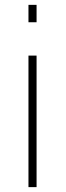

<svg xmlns="http://www.w3.org/2000/svg" viewBox="-20 -767 270 787"><path d="M96.7 -747.1H129.9V-675.8H96.7ZM96.7 -539.1H129.9V0H96.7Z"/></svg>

Font: Min Sans VF VF
Style: Regular
Weight: 400
Designer: Jinseong-Kim, NotoSansCJK, Nunito
Foundry: Jinseong-Kim
Version: Version 1.420;Glyphs 3.1.2 (3151)